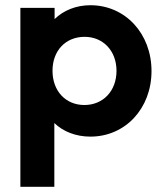

<svg xmlns="http://www.w3.org/2000/svg" viewBox="-20 -513 628 735"><path d="M326 10C460 10 560 -98 560 -241C560 -384 460 -493 326 -493C271 -493 223 -473 189 -440V-483H58V202H188V-42C222 -9 271 10 326 10ZM181 -242C181 -319 231 -372 304 -372C375 -372 426 -318 426 -242C426 -165 375 -111 303 -111C231 -111 181 -165 181 -242Z"/></svg>

Font: MV Cash SemiBold
Style: Regular
Weight: 600
Designer: Rodrigo Fuenzalida
Foundry: fragTYPE
Version: Version 1.100;Glyphs 3.1.2 (3151)